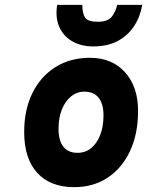

<svg xmlns="http://www.w3.org/2000/svg" viewBox="-20 -762 608 794"><path d="M287 12Q188 12 134 -47.2Q80 -106.5 80 -216Q80 -308 114 -377Q148 -446 209.2 -484.5Q270.5 -523 352 -523Q443 -523 497 -463.2Q551 -403.5 551 -303Q551 -209 518 -138Q485 -67 425.5 -27.5Q366 12 287 12ZM301 -130Q333 -130 357 -149.5Q381 -169 394.5 -204Q408 -239 408 -285Q408 -332.5 387.8 -357.8Q367.5 -383 329 -383Q298 -383 273.8 -363.2Q249.5 -343.5 235.8 -309Q222 -274.5 222 -230Q222 -180.5 242 -155.2Q262 -130 301 -130ZM365.5 -570Q316 -570 279.2 -591Q242.5 -612 225.2 -650.8Q208 -689.5 216.5 -742H320.5Q320.5 -705.5 332.2 -688.8Q344 -672 384.5 -672Q427.5 -672 443.8 -695Q460 -718 464.5 -742H568.5Q559.5 -692 534 -653.2Q508.5 -614.5 466.2 -592.2Q424 -570 365.5 -570Z"/></svg>

Font: Overpass Black
Style: Italic
Weight: 900
Italic angle: -10°
Designer: Delve Withrington, Dave Bailey, Thomas Jockin
Foundry: Delve Fonts LLC
Version: Version 4.000